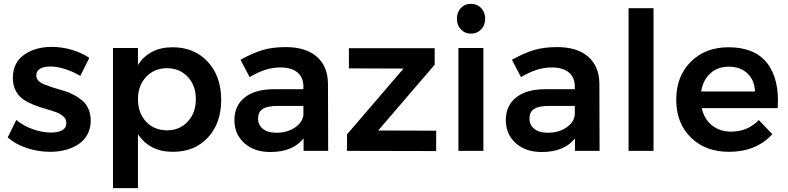

<svg xmlns="http://www.w3.org/2000/svg" viewBox="-20 -785 4098 999"><path d="M397.9 -390.1Q359.4 -413.1 317.6 -426Q275.9 -439 241.2 -439Q208 -439 188.5 -427.5Q168.9 -416 168.9 -392.1Q168.9 -376 181.2 -364Q193.4 -352.1 213.1 -344.5Q232.9 -336.9 258.5 -328.6Q284.2 -320.3 310.5 -313Q336.9 -305.7 362.5 -292.2Q388.2 -278.8 408 -262.2Q427.7 -245.6 439.9 -218.5Q452.1 -191.4 452.1 -157.2Q452.1 -117.7 435.3 -86.2Q418.5 -54.7 389.2 -35.2Q359.9 -15.6 322.3 -5.4Q284.7 4.9 241.2 4.9Q179.2 4.9 120.4 -14.4Q61.5 -33.7 20 -69.8L64.9 -161.1Q100.6 -130.4 150.9 -112.8Q201.2 -95.2 246.1 -95.2Q281.7 -95.2 303.5 -107.4Q325.2 -119.6 325.2 -145Q325.2 -165 309.8 -179.2Q294.4 -193.4 269.8 -202.1Q245.1 -210.9 215.3 -219.2Q185.5 -227.5 156 -239.3Q126.5 -251 101.8 -267.3Q77.1 -283.7 62 -312.5Q46.9 -341.3 46.9 -379.9Q46.9 -458 104.7 -499.5Q162.6 -541 249 -541Q301.8 -541 353.3 -525.9Q404.8 -510.7 444.8 -483.9Z M877.9 -539.1Q991.2 -539.1 1061 -463.6Q1130.9 -388.2 1130.9 -265.1Q1130.9 -144 1062 -69.6Q993.2 4.9 879.9 4.9Q758.3 4.9 697.8 -86.9V193.8H567.9V-535.2H697.8V-446.8Q757.3 -539.1 877.9 -539.1ZM849.1 -106.9Q915 -106.9 957 -152.3Q999 -197.8 999 -269Q999 -339.8 957 -385Q915 -430.2 849.1 -430.2Q782.7 -430.2 740.2 -385Q697.8 -339.8 697.8 -269Q697.8 -197.3 740 -152.1Q782.2 -106.9 849.1 -106.9Z M1687.5 0H1559.6V-64.9Q1503.4 5.9 1386.7 5.9Q1301.8 5.9 1250.7 -40.8Q1199.7 -87.4 1199.7 -160.2Q1199.7 -234.9 1252.9 -277.6Q1306.2 -320.3 1402.8 -320.8H1558.6V-335Q1558.6 -382.3 1527.6 -408.2Q1496.6 -434.1 1437.5 -434.1Q1362.3 -434.1 1278.8 -383.8L1231.4 -474.1Q1293.9 -508.8 1345.7 -524.4Q1397.5 -540 1466.8 -540Q1571.3 -540 1628.4 -490Q1685.5 -439.9 1686.5 -350.1ZM1417.5 -94.2Q1473.6 -94.2 1513.4 -120.6Q1553.2 -147 1558.6 -186V-233.9H1423.8Q1371.6 -233.9 1347.2 -218.3Q1322.8 -202.6 1322.8 -168Q1322.8 -134.3 1348.1 -114.3Q1373.5 -94.2 1417.5 -94.2Z M1795.4 -534.2H2241.7V-448.2L1947.8 -106L2249.5 -105V1L1785.6 0V-85.9L2079.6 -428.2L1795.4 -429.2Z M2430.2 -765.1Q2462.4 -765.1 2483.4 -743.2Q2504.4 -721.2 2504.4 -687Q2504.4 -653.8 2483.4 -631.8Q2462.4 -609.9 2430.2 -609.9Q2398.9 -609.9 2378.2 -631.8Q2357.4 -653.8 2357.4 -687Q2357.4 -721.2 2377.9 -743.2Q2398.4 -765.1 2430.2 -765.1ZM2365.2 -535.2H2495.1V0H2365.2Z M3099.6 0H2971.7V-64.9Q2915.5 5.9 2798.8 5.9Q2713.9 5.9 2662.8 -40.8Q2611.8 -87.4 2611.8 -160.2Q2611.8 -234.9 2665 -277.6Q2718.3 -320.3 2814.9 -320.8H2970.7V-335Q2970.7 -382.3 2939.7 -408.2Q2908.7 -434.1 2849.6 -434.1Q2774.4 -434.1 2690.9 -383.8L2643.6 -474.1Q2706.1 -508.8 2757.8 -524.4Q2809.6 -540 2878.9 -540Q2983.4 -540 3040.5 -490Q3097.7 -439.9 3098.6 -350.1ZM2829.6 -94.2Q2885.7 -94.2 2925.5 -120.6Q2965.3 -147 2970.7 -186V-233.9H2835.9Q2783.7 -233.9 2759.3 -218.3Q2734.9 -202.6 2734.9 -168Q2734.9 -134.3 2760.3 -114.3Q2785.6 -94.2 2829.6 -94.2Z M3250.5 -742.2H3380.4V0H3250.5Z M3770.5 -539.1Q3908.2 -539.1 3972.4 -455.3Q4036.6 -371.6 4026.4 -222.2H3631.3Q3644 -165 3684.8 -132.6Q3725.6 -100.1 3784.2 -100.1Q3869.6 -100.1 3928.2 -160.2L3998.5 -86.9Q3914.6 4.9 3773.4 4.9Q3649.4 4.9 3574 -70.1Q3498.5 -145 3498.5 -266.1Q3498.5 -388.2 3574.2 -463.6Q3649.9 -539.1 3770.5 -539.1ZM3628.4 -309.1H3908.2Q3905.8 -368.7 3868.9 -403.3Q3832 -438 3771.5 -438Q3713.9 -438 3675.8 -403.3Q3637.7 -368.7 3628.4 -309.1Z"/></svg>

Font: Montserrat-Arabic Medium
Style: Regular
Weight: 500
Designer: Mohamed Gaber
Foundry: Kief Type Foundry
Version: Version 5.008;PS 005.008;hotconv 1.0.88;makeotf.lib2.5.64775